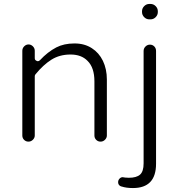

<svg xmlns="http://www.w3.org/2000/svg" viewBox="-20 -726 903 972"><path d="M653 226Q619 226 595 218Q595 218 594 218Q588 216 584 212Q578 206 578 196Q578 186 585 178.5Q592 171 601 171Q613 173 614 173H616Q623 174 632 174Q671 174 689 158Q707 142 707 101V-468Q707 -481 716.5 -490.5Q726 -500 739 -500Q752 -500 761 -491Q770 -482 770 -468V103Q770 226 653 226ZM156 -40Q156 -28 146.5 -18.5Q137 -9 124 -9Q111 -9 102 -18Q93 -27 93 -40V-469Q93 -482 102.5 -491.5Q112 -501 124.5 -501Q137 -501 146.5 -491.5Q156 -482 156 -469V-431Q156 -426 159 -422Q161 -420 165 -418Q169 -416 171 -416Q177 -416 182 -421Q221 -463 265 -486Q304 -506 356 -506Q357 -506 358 -506Q408 -506 445 -482Q481 -459 501 -418Q521 -376 521 -324V-40Q521 -28 511.5 -18.5Q502 -9 489 -9Q476 -9 467 -18Q458 -27 458 -40V-314Q458 -384 423 -418Q392 -450 337 -450Q282 -450 240.5 -424Q199 -398 159 -349Q156 -345 156 -340ZM736 -628Q721 -628 710 -639Q699 -650 699 -665V-669Q699 -684 710 -695Q721 -706 736 -706H742Q757 -706 768 -695Q779 -684 779 -669V-665Q779 -650 768 -639Q757 -628 742 -628Z"/></svg>

Font: Kurewa Gothic CJK TC Regular
Style: Regular
Weight: 400
Designer: Max Yao
Foundry: Max-Everyday
Version: Version 1.071; ttfautohint (v1.8.3)